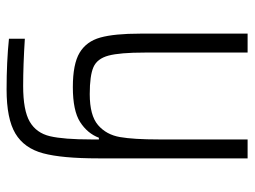

<svg xmlns="http://www.w3.org/2000/svg" viewBox="-112 -438 753 568"><g transform="rotate(90 264.0 -153.5)"><path d="M94 196V149Q172 154 234 154Q306 154 339.5 134.5Q373 115 382.5 74.5Q392 34 392 -47V-70H387Q374 -36 340.5 -14.5Q307 7 237 7Q169 7 135.5 -13Q102 -33 90.5 -74.5Q79 -116 79 -192V-510H135V-206Q135 -132 144 -98.5Q153 -65 178 -54Q203 -43 258 -43Q321 -43 349.5 -67.5Q378 -92 385 -132.5Q392 -173 392 -247V-510H448V-68Q448 39 433 95Q418 151 374.5 177Q331 203 244 203Q162 203 94 196Z"/></g></svg>

Font: Saira SemiCondensed Light
Style: Regular
Weight: 300
Width: 4
Designer: Hector Gatti with collaboration of the Omnibus-Type team
Foundry: Omnibus-Type
Version: Version 0.072; ttfautohint (v1.8)